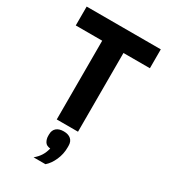

<svg xmlns="http://www.w3.org/2000/svg" viewBox="-231 -806 1047 1189"><g transform="rotate(30 292.0 -211.5)"><path d="M557 -563H368V0H216V-563H27V-698H557ZM291 42Q324 42 342.5 58Q361 74 361 104V118Q361 164 342 207Q323 250 294 275H209Q235 253 249.5 229.5Q264 206 271 176Q243 174 232 155.5Q221 137 221 115V104Q221 74 239.5 58Q258 42 291 42Z"/></g></svg>

Font: IBM Plex Sans
Style: Regular
Weight: 400
Designer: Mike Abbink, Paul van der Laan, Pieter van Rosmalen
Foundry: Bold Monday
Version: Version 3.201